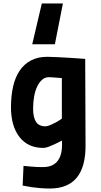

<svg xmlns="http://www.w3.org/2000/svg" viewBox="-20 -837 578 1102"><path d="M295 -583H165L220 -817H341ZM260 -394Q239 -394 222.5 -380Q206 -366 194 -341.5Q182 -317 176 -284Q170 -251 170 -212Q170 -164 186.5 -138Q203 -112 241 -112Q252 -112 268.5 -119Q285 -126 300 -134Q318 -144 335 -156V-389Q321 -390 307 -391Q295 -392 282 -393Q269 -394 260 -394ZM266 245Q237 245 209 242.5Q181 240 159 237Q133 233 110 228L115 115Q137 117 157 119Q174 121 193.5 121.5Q213 122 227 122Q281 122 308.5 89.5Q336 57 336 -6V-30Q335 -30 322.5 -23.5Q310 -17 293 -9Q276 -1 258.5 5.5Q241 12 229 12Q140 12 91.5 -51Q43 -114 43 -221Q43 -286 55 -339.5Q67 -393 92.5 -431Q118 -469 157.5 -490Q197 -511 252 -511Q274 -511 310.5 -509Q347 -507 382 -505Q423 -502 469 -499L471 -5Q473 245 266 245Z"/></svg>

Font: Panefresco 999wt
Style: Regular
Weight: 900
Version: Version 1.001